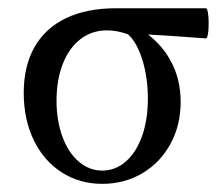

<svg xmlns="http://www.w3.org/2000/svg" viewBox="-20 -435 534 466"><path d="M37.6 -209.5Q37.6 -274.4 63.7 -320.6Q89.8 -366.7 140.1 -390.9Q190.4 -415 262.2 -415H479.5Q483.9 -415 485.6 -396.5Q487.3 -377.9 485.6 -359.6Q483.9 -341.3 479.5 -341.8Q381.3 -349.6 316.9 -352.1L320.8 -363.8Q367.2 -335.4 392.8 -290Q418.5 -244.6 418.5 -187.5Q418.5 -131.3 393.8 -85.9Q369.1 -40.5 325.7 -14.6Q282.2 11.2 228 11.2Q173.3 11.2 129.9 -16.6Q86.4 -44.4 62 -94.7Q37.6 -145 37.6 -209.5ZM338.9 -195.8Q338.9 -246.1 325.9 -288.6Q313 -331.1 291 -351.6Q264.6 -361.3 239.7 -361.3Q202.6 -361.3 174.8 -339.6Q147 -317.9 132.1 -279.1Q117.2 -240.2 117.2 -190.9Q117.2 -142.6 131.3 -103.8Q145.5 -64.9 170.9 -43Q196.3 -21 228 -21Q260.3 -21 285.4 -43Q310.5 -64.9 324.7 -104.5Q338.9 -144 338.9 -195.8Z"/></svg>

Font: Junicode Two Beta VF
Style: Regular
Weight: 400
Designer: Peter S. Baker
Foundry: Briery Creek Software
Version: Version 1.031 beta; ttfautohint (v1.8.1.43-b0c9)